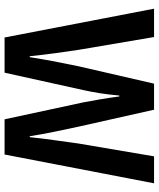

<svg xmlns="http://www.w3.org/2000/svg" viewBox="53 -747 694 840"><g transform="rotate(90 400.0 -327.0)"><path d="M144 0 18 -654H142L198 -324Q206 -272 213 -219.5Q220 -167 226 -110H230Q239 -167 249 -219.5Q259 -272 270 -324L346 -654H460L534 -324Q545 -273 556 -220Q567 -167 576 -110H580Q586 -167 593.5 -219.5Q601 -272 608 -324L664 -654H782L656 0H502L428 -344Q421 -380 414.5 -418.5Q408 -457 402 -502H398Q394 -457 388 -418.5Q382 -380 374 -344L298 0Z"/></g></svg>

Font: Source Sans 3 SemiBold
Style: Regular
Weight: 600
Designer: Paul D. Hunt
Foundry: Adobe
Version: Version 3.046;hotconv 1.0.118;makeotfexe 2.5.65603